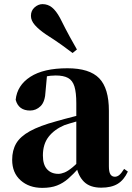

<svg xmlns="http://www.w3.org/2000/svg" viewBox="-20 -894 640 931"><path d="M185 17Q121 17 80 -19.5Q39 -56 39 -119Q39 -165 58.5 -198.5Q78 -232 125 -258Q172 -284 253 -306Q291 -317 342.5 -330Q394 -343 434 -353V-327Q394 -317 354.5 -306Q315 -295 292 -287Q243 -266 215.5 -230.5Q188 -195 188 -140Q188 -95 208.5 -73Q229 -51 263 -51Q276 -51 292.5 -57.5Q309 -64 331.5 -82.5Q354 -101 385 -136L404 -80H363Q335 -49 310.5 -27.5Q286 -6 256.5 5.5Q227 17 185 17ZM471 16Q416 16 387 -13Q358 -42 350 -91V-93V-393Q350 -445 341 -474.5Q332 -504 310 -516Q288 -528 250 -528Q226 -528 200 -523Q174 -518 136 -505L208 -529L201 -453Q199 -401 177 -379.5Q155 -358 126 -358Q70 -358 56 -410Q63 -480 127 -521.5Q191 -563 307 -563Q414 -563 461 -514.5Q508 -466 508 -357V-88Q508 -60 515.5 -48.5Q523 -37 537 -37Q548 -37 558 -45Q568 -53 582 -75L600 -62Q581 -21 550.5 -2.5Q520 16 471 16ZM353 -654 332 -637Q308 -655 280.5 -675Q253 -695 203 -727Q169 -750 149.5 -772Q130 -794 130 -817Q130 -843 148 -858.5Q166 -874 186 -874Q212 -874 232 -858Q252 -842 271 -807Q300 -749 318.5 -715.5Q337 -682 353 -654Z"/></svg>

Font: Noto Serif KR ExtraLight Black
Style: Regular
Weight: 900
Version: Version 2.003-H1;hotconv 1.1.1;makeotfexe 2.6.0